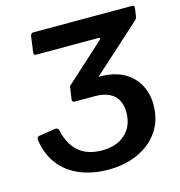

<svg xmlns="http://www.w3.org/2000/svg" viewBox="-110 -840 890 948"><g transform="rotate(-15 334.5 -366.5)"><path d="M329 9Q250 9 186 -17Q122 -43 81.5 -94.5Q41 -146 30 -221Q28 -239 42 -241L125 -254Q140 -256 144 -242Q160 -168 204.5 -129.5Q249 -91 324 -91Q398 -91 442.5 -131.5Q487 -172 487 -243Q487 -275 474.5 -301.5Q462 -328 433 -343.5Q404 -359 356 -359H256Q239 -359 242 -374L251 -435Q253 -447 269 -447H398Q479 -447 528.5 -419Q578 -391 602 -345Q626 -299 626 -244Q626 -165 587 -108.5Q548 -52 481 -21.5Q414 9 329 9ZM336 -389 255 -442 451 -620Q457 -626 455.5 -629Q454 -632 446 -632H132Q123 -632 120.5 -635.5Q118 -639 119 -648L130 -728Q133 -742 145 -742H650Q663 -742 661 -728L656 -692Q655 -684 652.5 -678Q650 -672 640 -664Z"/></g></svg>

Font: Libre Franklin SemiBold
Style: Italic
Weight: 600
Italic angle: -8°
Designer: Pablo Impallari, Rodrigo Fuenzalida, Nhung Nguyen
Foundry: Impallari Type
Version: Version 3.000